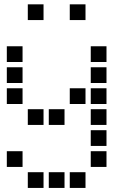

<svg xmlns="http://www.w3.org/2000/svg" viewBox="-20 -708 640 915"><path d="M113.5 -687.5Q112.5 -687.5 112.5 -687.5Q112.5 -687.5 112.5 -686.5V-613.5Q112.5 -612.5 112.5 -612.5Q112.5 -612.5 113.5 -612.5H186.5Q187.5 -612.5 187.5 -612.5Q187.5 -612.5 187.5 -613.5V-686.5Q187.5 -687.5 187.5 -687.5Q187.5 -687.5 186.5 -687.5ZM313.5 -687.5Q312.5 -687.5 312.5 -687.5Q312.5 -687.5 312.5 -686.5V-613.5Q312.5 -612.5 312.5 -612.5Q312.5 -612.5 313.5 -612.5H386.5Q387.5 -612.5 387.5 -612.5Q387.5 -612.5 387.5 -613.5V-686.5Q387.5 -687.5 387.5 -687.5Q387.5 -687.5 386.5 -687.5ZM13.5 -487.5Q12.5 -487.5 12.5 -487.5Q12.5 -487.5 12.5 -486.5V-413.5Q12.5 -412.5 12.5 -412.5Q12.5 -412.5 13.5 -412.5H86.5Q87.5 -412.5 87.5 -412.5Q87.5 -412.5 87.5 -413.5V-486.5Q87.5 -487.5 87.5 -487.5Q87.5 -487.5 86.5 -487.5ZM413.5 -487.5Q412.5 -487.5 412.5 -487.5Q412.5 -487.5 412.5 -486.5V-413.5Q412.5 -412.5 412.5 -412.5Q412.5 -412.5 413.5 -412.5H486.5Q487.5 -412.5 487.5 -412.5Q487.5 -412.5 487.5 -413.5V-486.5Q487.5 -487.5 487.5 -487.5Q487.5 -487.5 486.5 -487.5ZM13.5 -387.5Q12.5 -387.5 12.5 -387.5Q12.5 -387.5 12.5 -386.5V-313.5Q12.5 -312.5 12.5 -312.5Q12.5 -312.5 13.5 -312.5H86.5Q87.5 -312.5 87.5 -312.5Q87.5 -312.5 87.5 -313.5V-386.5Q87.5 -387.5 87.5 -387.5Q87.5 -387.5 86.5 -387.5ZM413.5 -387.5Q412.5 -387.5 412.5 -387.5Q412.5 -387.5 412.5 -386.5V-313.5Q412.5 -312.5 412.5 -312.5Q412.5 -312.5 413.5 -312.5H486.5Q487.5 -312.5 487.5 -312.5Q487.5 -312.5 487.5 -313.5V-386.5Q487.5 -387.5 487.5 -387.5Q487.5 -387.5 486.5 -387.5ZM13.5 -287.5Q12.5 -287.5 12.5 -287.5Q12.5 -287.5 12.5 -286.5V-213.5Q12.5 -212.5 12.5 -212.5Q12.5 -212.5 13.5 -212.5H86.5Q87.5 -212.5 87.5 -212.5Q87.5 -212.5 87.5 -213.5V-286.5Q87.5 -287.5 87.5 -287.5Q87.5 -287.5 86.5 -287.5ZM313.5 -287.5Q312.5 -287.5 312.5 -287.5Q312.5 -287.5 312.5 -286.5V-213.5Q312.5 -212.5 312.5 -212.5Q312.5 -212.5 313.5 -212.5H386.5Q387.5 -212.5 387.5 -212.5Q387.5 -212.5 387.5 -213.5V-286.5Q387.5 -287.5 387.5 -287.5Q387.5 -287.5 386.5 -287.5ZM413.5 -287.5Q412.5 -287.5 412.5 -287.5Q412.5 -287.5 412.5 -286.5V-213.5Q412.5 -212.5 412.5 -212.5Q412.5 -212.5 413.5 -212.5H486.5Q487.5 -212.5 487.5 -212.5Q487.5 -212.5 487.5 -213.5V-286.5Q487.5 -287.5 487.5 -287.5Q487.5 -287.5 486.5 -287.5ZM113.5 -187.5Q112.5 -187.5 112.5 -187.5Q112.5 -187.5 112.5 -186.5V-113.5Q112.5 -112.5 112.5 -112.5Q112.5 -112.5 113.5 -112.5H186.5Q187.5 -112.5 187.5 -112.5Q187.5 -112.5 187.5 -113.5V-186.5Q187.5 -187.5 187.5 -187.5Q187.5 -187.5 186.5 -187.5ZM213.5 -187.5Q212.5 -187.5 212.5 -187.5Q212.5 -187.5 212.5 -186.5V-113.5Q212.5 -112.5 212.5 -112.5Q212.5 -112.5 213.5 -112.5H286.5Q287.5 -112.5 287.5 -112.5Q287.5 -112.5 287.5 -113.5V-186.5Q287.5 -187.5 287.5 -187.5Q287.5 -187.5 286.5 -187.5ZM413.5 -187.5Q412.5 -187.5 412.5 -187.5Q412.5 -187.5 412.5 -186.5V-113.5Q412.5 -112.5 412.5 -112.5Q412.5 -112.5 413.5 -112.5H486.5Q487.5 -112.5 487.5 -112.5Q487.5 -112.5 487.5 -113.5V-186.5Q487.5 -187.5 487.5 -187.5Q487.5 -187.5 486.5 -187.5ZM413.5 -87.5Q412.5 -87.5 412.5 -87.5Q412.5 -87.5 412.5 -86.5V-13.5Q412.5 -12.5 412.5 -12.5Q412.5 -12.5 413.5 -12.5H486.5Q487.5 -12.5 487.5 -12.5Q487.5 -12.5 487.5 -13.5V-86.5Q487.5 -87.5 487.5 -87.5Q487.5 -87.5 486.5 -87.5ZM13.5 12.5Q12.5 12.5 12.5 12.5Q12.5 12.5 12.5 13.5V86.5Q12.5 87.5 12.5 87.5Q12.5 87.5 13.5 87.5H86.5Q87.5 87.5 87.5 87.5Q87.5 87.5 87.5 86.5V13.5Q87.5 12.5 87.5 12.5Q87.5 12.5 86.5 12.5ZM413.5 12.5Q412.5 12.5 412.5 12.5Q412.5 12.5 412.5 13.5V86.5Q412.5 87.5 412.5 87.5Q412.5 87.5 413.5 87.5H486.5Q487.5 87.5 487.5 87.5Q487.5 87.5 487.5 86.5V13.5Q487.5 12.5 487.5 12.5Q487.5 12.5 486.5 12.5ZM113.5 112.5Q112.5 112.5 112.5 112.5Q112.5 112.5 112.5 113.5V186.5Q112.5 187.5 112.5 187.5Q112.5 187.5 113.5 187.5H186.5Q187.5 187.5 187.5 187.5Q187.5 187.5 187.5 186.5V113.5Q187.5 112.5 187.5 112.5Q187.5 112.5 186.5 112.5ZM213.5 112.5Q212.5 112.5 212.5 112.5Q212.5 112.5 212.5 113.5V186.5Q212.5 187.5 212.5 187.5Q212.5 187.5 213.5 187.5H286.5Q287.5 187.5 287.5 187.5Q287.5 187.5 287.5 186.5V113.5Q287.5 112.5 287.5 112.5Q287.5 112.5 286.5 112.5ZM313.5 112.5Q312.5 112.5 312.5 112.5Q312.5 112.5 312.5 113.5V186.5Q312.5 187.5 312.5 187.5Q312.5 187.5 313.5 187.5H386.5Q387.5 187.5 387.5 187.5Q387.5 187.5 387.5 186.5V113.5Q387.5 112.5 387.5 112.5Q387.5 112.5 386.5 112.5Z"/></svg>

Font: Doto Black
Style: Regular
Weight: 900
Monospace: yes
Version: Version 1.000